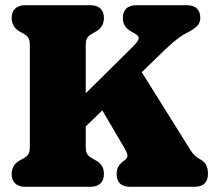

<svg xmlns="http://www.w3.org/2000/svg" viewBox="-20 -720 832 740"><path d="M236 -287 491 -539Q507 -555 511.8 -564.2Q516.5 -573.5 512.8 -579.5Q509 -585.5 499 -591L484.5 -599.5Q469 -608.5 461.2 -620.5Q453.5 -632.5 453.5 -651Q453.5 -674 466.5 -687Q479.5 -700 507 -700H698.5Q726 -700 739 -687Q752 -674 752 -651Q752 -632 738.8 -619Q725.5 -606 701 -594Q693 -590 685.2 -585.2Q677.5 -580.5 668 -573.5Q658.5 -566.5 646 -555.8Q633.5 -545 616.5 -529L274 -197.5ZM341.5 -350.5 500 -484 714.5 -141Q722.5 -128.5 730.5 -120.8Q738.5 -113 751.5 -106Q767.5 -97.5 774.5 -84.2Q781.5 -71 781.5 -49Q781.5 -26 768.5 -13Q755.5 0 728 0H482.5Q455 0 442.2 -13Q429.5 -26 429.5 -49Q429.5 -67 436.2 -78.2Q443 -89.5 455 -98.5L463 -104.5Q471.5 -111.5 471.2 -121Q471 -130.5 458 -152ZM310.5 -153Q310.5 -136.5 315.5 -127.2Q320.5 -118 334.5 -110L349.5 -101.5Q365.5 -93 373 -80.2Q380.5 -67.5 380.5 -49Q380.5 -25.5 367 -12.8Q353.5 0 327 0H78.5Q52.5 0 38.8 -12.8Q25 -25.5 25 -49Q25 -84.5 56 -101.5L71 -110Q85 -118 90 -127.2Q95 -136.5 95 -153V-547Q95 -563.5 90 -572.8Q85 -582 71 -590L56 -598.5Q25 -615.5 25 -651Q25 -674.5 38.8 -687.2Q52.5 -700 78.5 -700H327Q353.5 -700 367 -687.2Q380.5 -674.5 380.5 -651Q380.5 -615.5 349.5 -598.5L334.5 -590Q320.5 -582 315.5 -572.8Q310.5 -563.5 310.5 -547Z"/></svg>

Font: Fraunces 144pt S100 Black
Style: Regular
Weight: 900
Version: Version 1.000